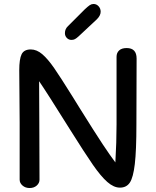

<svg xmlns="http://www.w3.org/2000/svg" viewBox="-20 -956 785 967"><path d="M668 -661 667 -329Q667 -198 659 -130Q651 -62 634 -36.5Q617 -11 584 -11Q553 -11 520.5 -39.5Q488 -68 447.5 -126.5Q407 -185 333 -303Q213 -495 177 -547L178 -338L179 -51Q179 -34 165 -21.5Q151 -9 129 -9Q108 -9 93.5 -21.5Q79 -34 79 -51V-341L78 -476Q77 -520 77 -602Q77 -659 89 -683Q101 -707 135 -707Q165 -707 193 -683Q221 -659 252.5 -613.5Q284 -568 347 -467L381 -412Q459 -287 496.5 -230.5Q534 -174 561 -138Q567 -240 567 -329V-670Q567 -690 580 -702Q593 -714 618 -714Q668 -714 668 -661ZM307 -789Q307 -810 322 -824L407 -909Q423 -924 432 -930Q441 -936 451 -936Q466 -936 476.5 -924.5Q487 -913 487 -897Q487 -878 468 -859L376 -773Q365 -763 357.5 -759Q350 -755 340 -755Q326 -755 316.5 -765Q307 -775 307 -789Z"/></svg>

Font: Mali Medium
Style: Regular
Weight: 500
Version: Version 1.000; ttfautohint (v1.6)